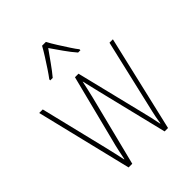

<svg xmlns="http://www.w3.org/2000/svg" viewBox="-215 -972 995 995"><g transform="rotate(-45 282.0 -474.5)"><path d="M309 -482Q297 -531 287 -575H286Q281 -552 276 -529Q271 -506 265 -482L167 -93H140L12 -620H38L128 -250Q136 -216 142 -190Q148 -164 153 -139H155Q159 -159 165.5 -190Q172 -221 181 -254L274 -620H300L391 -249Q399 -219 405 -191.5Q411 -164 416 -138H418Q422 -163 425 -179Q428 -195 431.5 -209.5Q435 -224 440 -246L527 -620H552L429 -93H404ZM297 -856Q309 -833 328 -803Q347 -773 365 -745.5Q383 -718 393 -706V-699H376Q353 -725 328 -760.5Q303 -796 283 -825Q263 -797 237.5 -761Q212 -725 190 -699H172V-706Q185 -723 203 -750Q221 -777 239 -805.5Q257 -834 269 -856Z"/></g></svg>

Font: Noto Sans Kannada UI Condensed Thin
Style: Regular
Weight: 100
Width: 3
Designer: Jelle Bosma - Monotype Design Team
Foundry: Monotype Imaging Inc.
Version: Version 2.005; ttfautohint (v1.8.4.7-5d5b)